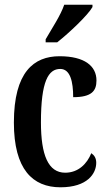

<svg xmlns="http://www.w3.org/2000/svg" viewBox="-20 -786 460 816"><path d="M174 -619V-606H223C275 -647 353 -721 373 -756V-766H253C238 -721 201 -666 174 -619ZM237 10C352 10 389 -49 389 -94C389 -114 381 -126 368 -135C350 -90 313 -52 257 -52C185 -52 154 -127 154 -266C154 -442 186 -493 236 -493C279 -493 291 -438 291 -373C369 -373 390 -399 390 -444C390 -505 340 -547 233 -547C124 -547 39 -480 39 -265C39 -66 119 10 237 10Z"/></svg>

Font: Noto Serif Hebrew ExtraCondensed SemiBold
Style: Regular
Weight: 600
Width: 2
Designer: Monotype Design Team
Foundry: Monotype Imaging Inc.
Version: Version 2.004